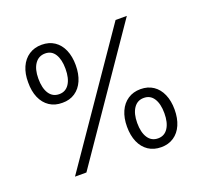

<svg xmlns="http://www.w3.org/2000/svg" viewBox="-125 -863 1076 1018"><g transform="rotate(-20 412.5 -354.0)"><path d="M72.3 -554.7Q71.8 -603 88.1 -640.1Q104.5 -677.2 135.3 -697.5Q166 -717.8 207 -717.8Q249 -717.8 279.1 -697.5Q309.1 -677.2 325 -640.4Q340.8 -603.5 340.8 -554.7Q340.8 -504.9 324.7 -467.8Q308.6 -430.7 278.3 -410.4Q248 -390.1 207 -390.6Q165 -390.1 134.5 -410.4Q104 -430.7 87.9 -467.8Q71.8 -504.9 72.3 -554.7ZM283.2 -554.7Q283.2 -606.9 264.2 -637.5Q245.1 -668 209 -668Q171.9 -668 150.9 -637.7Q129.9 -607.4 129.9 -554.7Q129.9 -500.5 149.9 -470Q169.9 -439.5 207 -439.5Q243.2 -439.5 263.2 -470.2Q283.2 -501 283.2 -554.7ZM484.4 -154.3Q484.4 -203.1 500.7 -240Q517.1 -276.9 547.6 -297.1Q578.1 -317.4 619.1 -317.4Q660.6 -317.4 690.7 -297.1Q720.7 -276.9 736.8 -240Q752.9 -203.1 752.9 -154.3Q752.9 -105 736.8 -67.9Q720.7 -30.8 690.4 -10.5Q660.2 9.8 619.1 9.8Q577.1 9.8 546.9 -10.5Q516.6 -30.8 500.5 -67.6Q484.4 -104.5 484.4 -154.3ZM695.3 -154.3Q695.3 -207.5 675.5 -237.8Q655.8 -268.1 619.1 -267.6Q583 -267.6 562.5 -237.1Q542 -206.5 542 -154.3Q542 -101.1 562 -70.6Q582 -40 619.1 -40Q655.3 -40 675.3 -70.6Q695.3 -101.1 695.3 -154.3ZM621.1 -707H684.6L199.2 0H134.8Z"/></g></svg>

Font: Pretendard Std Light
Style: Regular
Weight: 300
Designer: Base glyphs from Inter by Rasmus Andersson; Hangeul glyphs from Noto Sans CJK(Source Han Sans) by Jang Soo-young and Kan
Foundry: Kil Hyung-jin
Version: Version 1.309